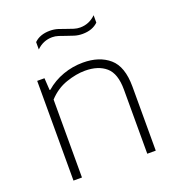

<svg xmlns="http://www.w3.org/2000/svg" viewBox="-136 -868 901 978"><g transform="rotate(-20 314.0 -379.0)"><path d="M95.5 0V-540.5H135L139 -475H143Q184.5 -511 237 -529.8Q289.5 -548.5 345.5 -548.5Q434 -548.5 487.8 -502.2Q541.5 -456 541.5 -347V0H495.5V-347.5Q495.5 -434.5 454.2 -470.2Q413 -506 341.5 -506Q293.5 -506 238.8 -487.2Q184 -468.5 141.5 -422.5V0ZM395 -686Q372 -686 351.2 -692.5Q330.5 -699 311 -706Q293.5 -712.5 276.5 -718Q259.5 -723.5 243 -723.5Q194 -723.5 158 -688V-728Q189 -758.5 243 -758.5Q266 -758.5 286.8 -752Q307.5 -745.5 327 -738Q344.5 -731.5 361.5 -726.2Q378.5 -721 395 -721Q444 -721 480 -756.5V-716.5Q449 -686 395 -686Z"/></g></svg>

Font: Encode Sans Exp XLt
Style: Regular
Weight: 200
Width: 7
Designer: Multiple Designers
Foundry: Impallari Type
Version: Version 3.002; ttfautohint (v1.8.3) -l 8 -r 50 -G 200 -x 14 